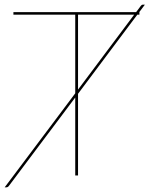

<svg xmlns="http://www.w3.org/2000/svg" viewBox="-32 -752 641 823"><path d="M543 -689H302.5V-368ZM565 -700H565.5V-689H556.5L302.5 -350V0H290.5V-334L6 45Q1.5 51 -5 51H-12L290.5 -352V-689H25.5V-700H551.5L571 -726Q573.5 -729 575.2 -730.5Q577 -732 581 -732H589Z"/></svg>

Font: Lato 2
Style: Regular
Weight: 100
Designer: Lukasz Dziedzic with Adam Twardoch and Botio Nikoltchev
Foundry: tyPoland Lukasz Dziedzic
Version: Version 2.015; 2015-08-06; http://www.latofonts.com/